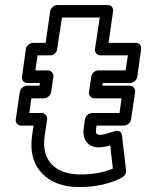

<svg xmlns="http://www.w3.org/2000/svg" viewBox="-20 -712 583 766"><path d="M43 -235.8 59.1 -345.2Q60.5 -356 69.6 -363Q78.6 -370.1 86.9 -370.1H137.2L139.2 -380.9H88.9Q78.1 -380.9 72.3 -388.7Q66.4 -396.5 67.9 -405.8L83 -516.1Q85 -526.9 94 -533.9Q103 -541 111.8 -541H162.1L180.2 -667Q181.6 -677.7 190.7 -684.8Q199.7 -691.9 209 -691.9H410.2Q420.9 -691.9 426.8 -684.1Q432.6 -676.3 431.2 -667L413.1 -541H522Q532.7 -541 538.6 -533.2Q544.4 -525.4 543 -516.1L527.8 -405.8Q525.9 -395 516.8 -387.9Q507.8 -380.9 499 -380.9H390.1L388.2 -370.1H497.1Q507.8 -370.1 513.9 -362.3Q520 -354.5 519 -345.2L502.9 -235.8Q501.5 -225.1 492.4 -218Q483.4 -210.9 474.1 -210.9H365.2L363.8 -201.2Q360.8 -184.6 365 -179.2Q369.1 -173.8 380.9 -173.8Q392.6 -173.8 436 -188Q444.3 -192.4 454.8 -188.7Q465.3 -185.1 466.8 -170.9L482.9 -32.2Q483.9 -24.4 479.5 -16.4Q475.1 -8.3 466.8 -3.9Q395 34.2 297.9 34.2Q201.2 35.2 147.9 -20.3Q94.7 -75.7 107.9 -169.9L113.8 -210.9H64Q53.2 -210.9 47.4 -218.8Q41.5 -226.6 43 -235.8ZM97.2 -261.2H147Q155.3 -261.2 162.4 -253.9Q169.4 -246.6 168 -235.8L158.2 -169.9Q147.5 -96.7 186.8 -55.9Q226.1 -15.1 305.2 -16.1Q373 -16.1 430.2 -39.1L419.9 -131.8Q391.6 -124 374 -124Q342.3 -124 325.7 -145.5Q309.1 -167 314 -201.2L318.8 -235.8Q320.3 -245.1 328.6 -253.2Q336.9 -261.2 348.1 -261.2H457L464.8 -319.8H356Q347.2 -319.8 340.3 -327.1Q333.5 -334.5 335 -345.2L344.2 -405.8Q345.2 -415 353.3 -423.1Q361.3 -431.2 372.1 -431.2H481L490.2 -491.2H380.9Q371.6 -491.2 364.5 -498.3Q357.4 -505.4 358.9 -516.1L377.9 -642.1H227.1L208 -516.1Q207 -506.8 199 -499Q190.9 -491.2 180.2 -491.2H129.9L121.1 -431.2H170.9Q180.2 -431.2 187.3 -423.8Q194.3 -416.5 192.9 -405.8L184.1 -345.2Q182.6 -335.9 174.1 -327.9Q165.5 -319.8 154.8 -319.8H105Z"/></svg>

Font: Trueno ExtraBold Outline
Style: Italic
Weight: 800
Width: 6
Designer: Julieta Ulanovsky
Foundry: Julieta Ulanovsky
Version: Version 3.001b | FøM Fix